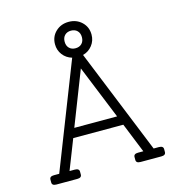

<svg xmlns="http://www.w3.org/2000/svg" viewBox="-125 -988 1016 1096"><g transform="rotate(-15 383.0 -439.5)"><path d="M693 -55Q719 -55 719 -36V-19Q719 0 693 0H570Q544 0 544 -19V-36Q544 -55 570 -55H601L530 -231H234L165 -55H196Q222 -55 222 -36V-19Q222 0 196 0H73Q47 0 47 -19V-36Q47 -55 73 -55H104L347 -676Q313 -686 292.5 -713Q272 -740 272 -775Q272 -820 303 -849.5Q334 -879 380 -879Q426 -879 457 -849.5Q488 -820 488 -775Q488 -739 466.5 -711.5Q445 -684 411 -675L662 -55ZM343 -813Q329 -799 329 -775Q329 -751 343 -737Q357 -723 380 -723Q403 -723 417 -737Q431 -751 431 -775Q431 -799 417 -813Q403 -827 380 -827Q357 -827 343 -813ZM255 -286H508L379 -604Z"/></g></svg>

Font: Solway Light
Style: Regular
Weight: 300
Designer: Mariya V. Pigoulevskaya
Foundry: The Northern Block Ltd.
Version: Version 1.000;hotconv 1.0.109;makeotfexe 2.5.65596